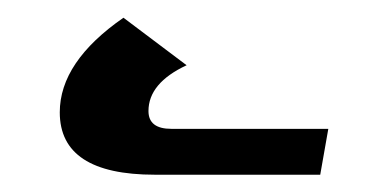

<svg xmlns="http://www.w3.org/2000/svg" viewBox="-20 -933 447 221"><path d="M348.6 -731.9H158.2Q48.8 -731.9 48.8 -803.7Q48.8 -861.8 122.1 -912.6L194.8 -857.9Q150.9 -837.4 150.9 -805.2Q150.9 -784.7 177.2 -784.7H357.9Z"/></svg>

Font: Kelvinch
Style: Bold Italic
Weight: 700
Italic angle: -10°
Designer: Paul James Miller
Foundry: High-Logic / Made with FontCreator
Version: Version 3.30 September 23, 2016